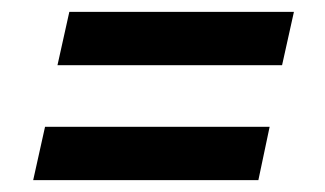

<svg xmlns="http://www.w3.org/2000/svg" viewBox="-20 -415 548 324"><path d="M77 -305 97 -395H476L456 -305ZM36 -111 56 -201H435L416 -111Z"/></svg>

Font: Saira Semi Condensed Medium
Style: Italic
Weight: 500
Width: 4
Italic angle: -12°
Designer: Hector Gatti with collaboration of the Omnibus-Type team
Foundry: Omnibus-Type
Version: Version 1.001; ttfautohint (v1.8)